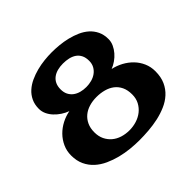

<svg xmlns="http://www.w3.org/2000/svg" viewBox="-171 -913 1126 1126"><g transform="rotate(-45 391.5 -350.5)"><path d="M548.3 -206.1Q548.3 -242.7 535.9 -268.8Q523.4 -294.9 501.7 -311.5Q480 -328.1 450.9 -335.9Q421.9 -343.8 388.7 -343.8Q356.4 -343.8 328.1 -335.2Q299.8 -326.7 279.1 -309.6Q258.3 -292.5 246.1 -266.6Q233.9 -240.7 233.9 -206.1Q233.9 -172.4 246.3 -146.7Q258.8 -121.1 279.8 -103.5Q300.8 -85.9 328.9 -77.1Q356.9 -68.4 388.7 -68.4Q418.9 -68.4 447.8 -77.4Q476.6 -86.4 498.8 -104Q521 -121.6 534.7 -147.2Q548.3 -172.9 548.3 -206.1ZM218.3 -397.5Q195.3 -405.8 174.3 -419.7Q153.3 -433.6 137 -451.2Q120.6 -468.8 110.8 -489.7Q101.1 -510.7 101.1 -533.7Q101.1 -569.3 114.3 -596.9Q127.4 -624.5 149.9 -644.5Q172.4 -664.6 201.7 -678Q231 -691.4 262.9 -699.7Q294.9 -708 327.4 -711.4Q359.9 -714.8 388.7 -714.8Q418 -714.8 450.9 -711.7Q483.9 -708.5 516.1 -700.7Q548.3 -692.9 578.1 -679.7Q607.9 -666.5 630.4 -646.5Q652.8 -626.5 666.3 -598.6Q679.7 -570.8 679.7 -533.7Q679.7 -511.2 669.9 -490Q660.2 -468.8 644.5 -450.7Q628.9 -432.6 608.9 -418.7Q588.9 -404.8 568.4 -397Q602.5 -389.6 633.8 -372.8Q665 -356 689 -331.3Q712.9 -306.6 726.8 -274.9Q740.7 -243.2 740.7 -206.1Q740.7 -158.7 724.9 -123.8Q709 -88.9 682.1 -64.5Q655.3 -40 619.9 -24.7Q584.5 -9.3 545.4 -0.7Q506.3 7.8 465.8 11Q425.3 14.2 388.7 14.2Q353.5 14.2 314.2 10.3Q274.9 6.3 236.3 -3.4Q197.8 -13.2 162.4 -29.3Q127 -45.4 100.1 -69.8Q73.2 -94.2 57.4 -127.9Q41.5 -161.6 41.5 -206.1Q41.5 -243.7 56.2 -275.9Q70.8 -308.1 95.2 -333Q119.6 -357.9 151.6 -374.5Q183.6 -391.1 218.3 -397.5ZM388.7 -621.6Q364.3 -621.6 343 -616Q321.8 -610.4 305.9 -598.6Q290 -586.9 281 -568.4Q272 -549.8 272 -523.9Q272 -499 281.2 -480.7Q290.5 -462.4 306.4 -450.4Q322.3 -438.5 343.5 -432.6Q364.7 -426.8 388.7 -426.8Q411.6 -426.8 433.3 -432.6Q455.1 -438.5 471.9 -450.7Q488.8 -462.9 499 -481.2Q509.3 -499.5 509.3 -523.9Q509.3 -551.3 500 -569.8Q490.7 -588.4 474.4 -599.9Q458 -611.3 436 -616.5Q414.1 -621.6 388.7 -621.6Z"/></g></svg>

Font: Aclonica
Style: Regular
Weight: 400
Version: Version 1.001